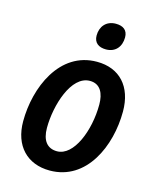

<svg xmlns="http://www.w3.org/2000/svg" viewBox="-114 -829 751 918"><g transform="rotate(15 261.5 -370.0)"><path d="M330 -619C377 -619 404 -652 404 -698C404 -734 381 -750 345 -750C298 -750 270 -717 270 -672C270 -636 294 -619 330 -619ZM220 10C402 10 486 -182 486 -353C486 -477 417 -551 305 -551C120 -551 37 -352 37 -185C37 -64 108 10 220 10ZM230 -88C181 -88 155 -122 155 -184C155 -295 203 -454 296 -454C348 -454 368 -411 368 -356C368 -227 313 -88 230 -88Z"/></g></svg>

Font: Noto Sans SemiCondensed SemiBold
Style: Italic
Weight: 600
Width: 4
Italic angle: -12°
Designer: Monotype Design Team
Foundry: Monotype Imaging Inc.
Version: Version 2.013